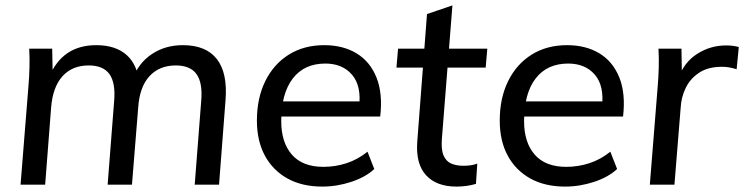

<svg xmlns="http://www.w3.org/2000/svg" viewBox="-20 -683 2752 710"><path d="M56 0 85 -362Q88 -396 89 -432Q90 -468 88 -503H173L175 -400L162 -399Q211 -516 336 -516Q408 -516 449 -479Q490 -442 495 -370L470 -390Q492 -450 541.5 -483Q591 -516 656 -516Q742 -516 782 -464.5Q822 -413 814 -313L790 0H700L724 -309Q730 -376 707 -408.5Q684 -441 630 -441Q569 -441 532.5 -401Q496 -361 491 -285L468 0H378L402 -308Q408 -376 385 -408.5Q362 -441 308 -441Q247 -441 211 -401Q175 -361 169 -285L147 0Z M1364 -58Q1332 -28 1279 -10.5Q1226 7 1172 7Q1097 7 1043 -23Q989 -53 959.5 -107.5Q930 -162 930 -237Q930 -320 961 -383Q992 -446 1048 -481Q1104 -516 1179 -516Q1248 -516 1298 -486Q1348 -456 1372 -397Q1396 -338 1386 -252H1010L1013 -308H1337L1308 -288Q1317 -366 1281.5 -407Q1246 -448 1183 -448Q1105 -448 1062.5 -392.5Q1020 -337 1020 -235Q1020 -156 1059.5 -111Q1099 -66 1176 -66Q1220 -66 1261.5 -79.5Q1303 -93 1339 -122Z M1446 -433 1452 -503H1782L1776 -433ZM1745 -78 1740 -3Q1723 2 1705 4.5Q1687 7 1668 7Q1594 7 1555.5 -35Q1517 -77 1523 -159L1559 -631L1653 -663L1614 -169Q1611 -129 1620.5 -107.5Q1630 -86 1649 -78Q1668 -70 1693 -70Q1706 -70 1718.5 -71.5Q1731 -73 1745 -78Z M2262 -58Q2230 -28 2177 -10.5Q2124 7 2070 7Q1995 7 1941 -23Q1887 -53 1857.5 -107.5Q1828 -162 1828 -237Q1828 -320 1859 -383Q1890 -446 1946 -481Q2002 -516 2077 -516Q2146 -516 2196 -486Q2246 -456 2270 -397Q2294 -338 2284 -252H1908L1911 -308H2235L2206 -288Q2215 -366 2179.5 -407Q2144 -448 2081 -448Q2003 -448 1960.5 -392.5Q1918 -337 1918 -235Q1918 -156 1957.5 -111Q1997 -66 2074 -66Q2118 -66 2159.5 -79.5Q2201 -93 2237 -122Z M2383 0 2412 -362Q2415 -397 2416 -432.5Q2417 -468 2415 -503H2500L2502 -378L2490 -397Q2510 -453 2558.5 -484Q2607 -515 2665 -515Q2679 -515 2690.5 -513.5Q2702 -512 2712 -509L2704 -427Q2691 -431 2678 -433.5Q2665 -436 2649 -436Q2599 -436 2566 -414.5Q2533 -393 2516 -358.5Q2499 -324 2497 -284L2474 0Z"/></svg>

Font: Muli Medium
Style: Italic
Weight: 500
Italic angle: -4.541°
Designer: Vernon Adams
Foundry: Vernon Adams
Version: Version 2.100; ttfautohint (v1.8.1.43-b0c9)